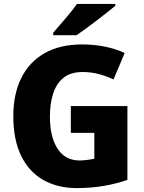

<svg xmlns="http://www.w3.org/2000/svg" viewBox="-20 -951 735 981"><path d="M342 -409H631V-32Q578 -13 512 -1.5Q446 10 372 10Q275 10 202 -31Q129 -72 88.5 -154Q48 -236 48 -358Q48 -470 88.5 -552Q129 -634 207.5 -679Q286 -724 401 -724Q463 -724 519.5 -712Q576 -700 617 -680L560 -545Q524 -562 485 -572.5Q446 -583 402 -583Q341 -583 304.5 -553.5Q268 -524 251.5 -472.5Q235 -421 235 -355Q235 -252 274 -191.5Q313 -131 387 -131Q403 -131 426 -134Q449 -137 462 -140V-272H342ZM569 -931V-921Q552 -907 526.5 -887Q501 -867 472.5 -845Q444 -823 417 -803.5Q390 -784 371 -771H252V-784Q268 -803 290.5 -828.5Q313 -854 335.5 -881.5Q358 -909 373 -931Z"/></svg>

Font: Noto Sans Disp ExtBd
Style: Regular
Weight: 800
Designer: Monotype Design Team
Foundry: Monotype Imaging Inc.
Version: Version 2.000;GOOG;noto-source:20170915:90ef993387c0; ttfaut